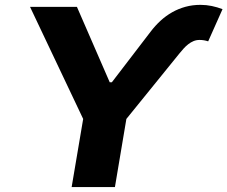

<svg xmlns="http://www.w3.org/2000/svg" viewBox="-20 -755 918 775"><path d="M290.5 -727.3 422.9 -422.9H431.5L587.4 -626.4Q606.2 -651.3 628 -671.3Q649.9 -691.4 675.1 -705.6Q700.3 -719.8 728.7 -727.6Q757.1 -735.4 789.1 -735.4Q812.5 -735.4 834.7 -730.8Q856.9 -726.2 878.2 -718L820.3 -588.1Q803.3 -593.8 785.5 -593.8Q772.4 -593.8 761 -589Q749.6 -584.2 739.9 -576.5Q730.1 -568.9 721.6 -559.5Q713.1 -550.1 705.3 -540.5L490.1 -274.9L443.9 0H269.2L315.7 -274.9L101.2 -727.3Z"/></svg>

Font: Inter P Extra Bold
Style: Italic
Weight: 800
Italic angle: 9.39999°
Designer: Rasmus Andersson
Foundry: rsms
Version: Version 3.018;git-588b23468